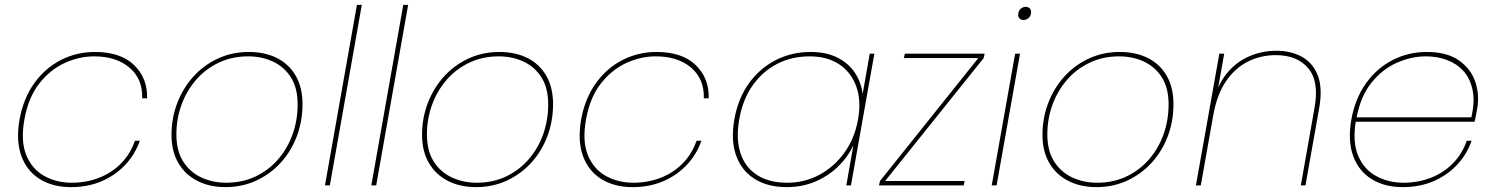

<svg xmlns="http://www.w3.org/2000/svg" viewBox="-20 -760 6127 787"><path d="M60 -270Q76 -357 120.5 -419Q165 -481 229.5 -514Q294 -547 369 -547Q474 -547 529.5 -493.5Q585 -440 583 -357H563Q565 -437 510.5 -483Q456 -529 366 -529Q304 -529 244.5 -501.5Q185 -474 140.5 -417Q96 -360 80 -270Q64 -181 88 -123.5Q112 -66 162 -38.5Q212 -11 274 -11Q334 -11 386.5 -31.5Q439 -52 477 -91Q515 -130 533 -183H553Q534 -128 494 -85Q454 -42 397.5 -17.5Q341 7 271 7Q196 7 143 -26Q90 -59 67.5 -121Q45 -183 60 -270Z M904 7Q839 7 789 -18.5Q739 -44 711 -92Q683 -140 683 -207Q683 -276 706.5 -337.5Q730 -399 772.5 -446Q815 -493 873 -520Q931 -547 1000 -547Q1066 -547 1115.5 -522Q1165 -497 1192.5 -449Q1220 -401 1220 -333Q1220 -264 1197 -202.5Q1174 -141 1131.5 -94Q1089 -47 1031 -20Q973 7 904 7ZM907 -11Q973 -11 1027 -36.5Q1081 -62 1120 -107Q1159 -152 1179.5 -210Q1200 -268 1200 -332Q1200 -400 1172 -443.5Q1144 -487 1098 -508Q1052 -529 997 -529Q931 -529 876.5 -503Q822 -477 783.5 -432.5Q745 -388 724 -330.5Q703 -273 703 -209Q703 -141 731.5 -97Q760 -53 806.5 -32Q853 -11 907 -11Z M1312 0 1443 -740H1463L1332 0Z M1502 0 1633 -740H1653L1522 0Z M1931 7Q1866 7 1816 -18.5Q1766 -44 1738 -92Q1710 -140 1710 -207Q1710 -276 1733.5 -337.5Q1757 -399 1799.5 -446Q1842 -493 1900 -520Q1958 -547 2027 -547Q2093 -547 2142.5 -522Q2192 -497 2219.5 -449Q2247 -401 2247 -333Q2247 -264 2224 -202.5Q2201 -141 2158.5 -94Q2116 -47 2058 -20Q2000 7 1931 7ZM1934 -11Q2000 -11 2054 -36.5Q2108 -62 2147 -107Q2186 -152 2206.5 -210Q2227 -268 2227 -332Q2227 -400 2199 -443.5Q2171 -487 2125 -508Q2079 -529 2024 -529Q1958 -529 1903.5 -503Q1849 -477 1810.5 -432.5Q1772 -388 1751 -330.5Q1730 -273 1730 -209Q1730 -141 1758.5 -97Q1787 -53 1833.5 -32Q1880 -11 1934 -11Z M2362 -270Q2378 -357 2422.5 -419Q2467 -481 2531.5 -514Q2596 -547 2671 -547Q2776 -547 2831.5 -493.5Q2887 -440 2885 -357H2865Q2867 -437 2812.5 -483Q2758 -529 2668 -529Q2606 -529 2546.5 -501.5Q2487 -474 2442.5 -417Q2398 -360 2382 -270Q2366 -181 2390 -123.5Q2414 -66 2464 -38.5Q2514 -11 2576 -11Q2636 -11 2688.5 -31.5Q2741 -52 2779 -91Q2817 -130 2835 -183H2855Q2836 -128 2796 -85Q2756 -42 2699.5 -17.5Q2643 7 2573 7Q2498 7 2445 -26Q2392 -59 2369.5 -121Q2347 -183 2362 -270Z M2990 -270Q3005 -356 3049.5 -418Q3094 -480 3159.5 -513.5Q3225 -547 3302 -547Q3367 -547 3412.5 -524Q3458 -501 3484 -462Q3510 -423 3516 -375L3545 -540H3564L3468 0H3449L3478 -165Q3456 -117 3416 -78Q3376 -39 3322.5 -16Q3269 7 3204 7Q3127 7 3073.5 -26.5Q3020 -60 2997.5 -122Q2975 -184 2990 -270ZM3497 -270Q3511 -348 3489.5 -406.5Q3468 -465 3419 -497Q3370 -529 3299 -529Q3225 -529 3165 -498Q3105 -467 3064.5 -409Q3024 -351 3010 -270Q2996 -190 3015.5 -131.5Q3035 -73 3084 -42Q3133 -11 3207 -11Q3278 -11 3338.5 -43.5Q3399 -76 3441 -134Q3483 -192 3497 -270Z M4016 -540 4012 -522 3608 -18H3934L3930 0H3583L3587 -18L3990 -522H3685L3689 -540Z M4045 0 4141 -540H4161L4065 0ZM4175 -678Q4165 -678 4158.5 -685Q4152 -692 4154 -705Q4156 -718 4165 -725Q4174 -732 4184 -732Q4195 -732 4201.5 -725Q4208 -718 4206 -705Q4204 -692 4195 -685Q4186 -678 4175 -678Z M4474 7Q4409 7 4359 -18.5Q4309 -44 4281 -92Q4253 -140 4253 -207Q4253 -276 4276.5 -337.5Q4300 -399 4342.5 -446Q4385 -493 4443 -520Q4501 -547 4570 -547Q4636 -547 4685.5 -522Q4735 -497 4762.5 -449Q4790 -401 4790 -333Q4790 -264 4767 -202.5Q4744 -141 4701.5 -94Q4659 -47 4601 -20Q4543 7 4474 7ZM4477 -11Q4543 -11 4597 -36.5Q4651 -62 4690 -107Q4729 -152 4749.5 -210Q4770 -268 4770 -332Q4770 -400 4742 -443.5Q4714 -487 4668 -508Q4622 -529 4567 -529Q4501 -529 4446.5 -503Q4392 -477 4353.5 -432.5Q4315 -388 4294 -330.5Q4273 -273 4273 -209Q4273 -141 4301.5 -97Q4330 -53 4376.5 -32Q4423 -11 4477 -11Z M4882 0 4978 -540H4998L4902 0ZM5312 0 5368 -317Q5388 -425 5343 -479.5Q5298 -534 5209 -534Q5148 -534 5095 -507.5Q5042 -481 5005 -426.5Q4968 -372 4953 -287L4954 -340Q4970 -412 5008.5 -459Q5047 -506 5100 -529Q5153 -552 5212 -552Q5271 -552 5316 -527.5Q5361 -503 5381.5 -451Q5402 -399 5387 -315L5331 0Z M5527 -261 5531 -279H6011Q6026 -344 6016 -391.5Q6006 -439 5978 -469.5Q5950 -500 5910 -514.5Q5870 -529 5825 -529Q5764 -529 5704 -502Q5644 -475 5600 -419Q5556 -363 5540 -275L5538 -267Q5523 -179 5547 -122Q5571 -65 5621.5 -38Q5672 -11 5733 -11Q5793 -11 5845.5 -31.5Q5898 -52 5936 -91Q5974 -130 5992 -183H6012Q5993 -128 5953 -85Q5913 -42 5856.5 -17.5Q5800 7 5730 7Q5655 7 5602 -26Q5549 -59 5526.5 -121Q5504 -183 5519 -270Q5535 -357 5579.5 -419Q5624 -481 5688.5 -514Q5753 -547 5828 -547Q5911 -547 5960 -512.5Q6009 -478 6027 -425Q6045 -372 6035 -315Q6031 -296 6029.5 -285.5Q6028 -275 6024 -261Z"/></svg>

Font: Poppins Variable
Style: Italic
Weight: 100
Italic angle: -10°
Designer: Jonny Pinhorn
Foundry: Indian Type Foundry
Version: Version 6.000